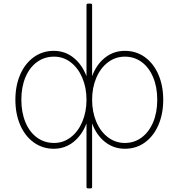

<svg xmlns="http://www.w3.org/2000/svg" viewBox="-20 -798 987 1061"><path d="M466 -778H481Q489 -778 489 -770V-377Q513 -442 560.5 -479.5Q608 -517 670 -517Q733 -517 781 -482Q829 -447 855.5 -385.5Q882 -324 882 -247Q882 -169 855.5 -107.5Q829 -46 781 -11Q733 24 670 24Q608 24 560.5 -13.5Q513 -51 489 -116V235Q489 243 481 243H466Q458 243 458 235V-116Q433 -51 386 -13.5Q339 24 277 24Q215 24 166.5 -11Q118 -46 91.5 -107.5Q65 -169 65 -247Q65 -324 91.5 -385.5Q118 -447 166.5 -482Q215 -517 277 -517Q339 -517 386 -479.5Q433 -442 458 -377V-770Q458 -778 466 -778ZM458 -247Q458 -313 435 -367.5Q412 -422 371 -453.5Q330 -485 279 -485Q226 -485 185 -455.5Q144 -426 121 -372Q98 -318 98 -247Q98 -176 121 -121.5Q144 -67 185 -37.5Q226 -8 279 -8Q330 -8 371 -39.5Q412 -71 435 -125.5Q458 -180 458 -247ZM849 -247Q849 -317 826 -371.5Q803 -426 762.5 -455.5Q722 -485 670 -485Q618 -485 576.5 -453.5Q535 -422 512 -367.5Q489 -313 489 -247Q489 -180 512 -125.5Q535 -71 576.5 -39.5Q618 -8 670 -8Q722 -8 762.5 -38Q803 -68 826 -122Q849 -176 849 -247Z"/></svg>

Font: LINE Seed JP_TTF Thin
Style: Regular
Weight: 250
Designer: LY Corporation & Fontrix & Fontworks
Version: Version 1.008